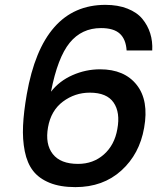

<svg xmlns="http://www.w3.org/2000/svg" viewBox="-20 -767 682 787"><path d="M604 -560.1H499Q496.1 -606 471.2 -628.9Q446.3 -651.9 394 -651.9Q314.9 -651.9 265.6 -591.6Q216.3 -531.2 189 -391.1Q223.1 -435.1 277.3 -459Q331.5 -482.9 390.1 -482.9Q490.2 -482.9 540.5 -418.9Q590.8 -355 570.8 -243.2Q552.2 -135.7 477.3 -67.9Q402.3 0 289.1 0Q226.6 0 183.1 -17.8Q139.6 -35.6 115.5 -66.9Q91.3 -98.1 81.5 -147Q71.8 -195.8 74.5 -252Q77.1 -308.1 89.8 -380.9Q154.3 -747.1 412.1 -747.1Q463.4 -747.1 502.4 -731.7Q541.5 -716.3 563.5 -689.7Q585.4 -663.1 595.7 -630.4Q606 -597.7 604 -560.1ZM348.1 -387.2Q287.1 -387.2 238 -350.6Q189 -314 176.8 -245.1Q164.6 -176.3 196.3 -135.7Q228 -95.2 299.8 -95.2Q362.3 -95.2 406 -134Q449.7 -172.9 460.9 -237.8Q473.6 -305.7 445.8 -346.4Q418 -387.2 348.1 -387.2Z"/></svg>

Font: SVN-Poppins Medium
Style: Italic
Weight: 500
Italic angle: -10°
Designer: Ninad Kale (Devanagari), Jonny Pinhorn (Latin)
Foundry: Indian Type Foundry
Version: Version 3.002 2017